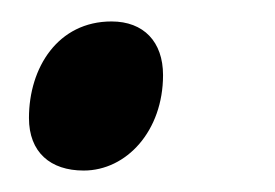

<svg xmlns="http://www.w3.org/2000/svg" viewBox="-20 -150 256 179"><path d="M58 9C98 9 132 -28 132 -80C132 -111 114 -130 84 -130C34 -130 7 -87 7 -40C7 -8 27 9 58 9Z"/></svg>

Font: Noto Sans UI Condensed Medium
Style: Italic
Weight: 500
Width: 3
Italic angle: -12°
Designer: Monotype Design Team
Foundry: Monotype Imaging Inc.
Version: Version 1.901